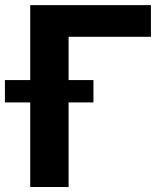

<svg xmlns="http://www.w3.org/2000/svg" viewBox="-74 -748 643 768"><path d="M529.7 -727.5V-600.8H200.4V0H46.9V-727.5ZM-54.3 -338.3V-427.7H299.8V-338.3Z"/></svg>

Font: Inter Tight
Style: Regular
Weight: 400
Designer: Rasmus Andersson
Foundry: rsms
Version: Version 3.002